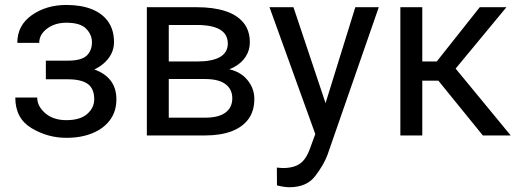

<svg xmlns="http://www.w3.org/2000/svg" viewBox="-20 -558 2133 791"><path d="M266.1 -252.4H168.9V-308.1H258.8Q315.4 -308.1 337.2 -328.9Q358.9 -349.6 358.9 -384.3Q358.9 -415 335 -439.7Q311 -464.4 253.4 -464.4Q206.5 -464.4 174.1 -440.2Q141.6 -416 141.6 -381.3H51.3Q51.3 -453.6 111.1 -495.6Q170.9 -537.6 253.4 -537.6Q314.5 -537.6 358.4 -520Q402.3 -502.4 426 -468.3Q449.7 -434.1 449.7 -384.3Q449.7 -330.1 400.6 -291.3Q351.6 -252.4 266.1 -252.4ZM168.9 -286.6H266.1Q329.1 -286.6 372.1 -270.5Q415 -254.4 437.3 -223.9Q459.5 -193.4 459.5 -148.9Q459.5 -99.1 433.3 -63.7Q407.2 -28.3 360.8 -9.3Q314.5 9.8 253.4 9.8Q176.3 9.8 109.6 -30.3Q43 -70.3 43 -156.2H133.3Q133.3 -120.1 166.5 -91.6Q199.7 -63 253.4 -63Q310.5 -63 339.4 -88.6Q368.2 -114.3 368.2 -148.4Q368.2 -192.9 341.6 -212.2Q314.9 -231.4 258.8 -231.4H168.9Z M824.7 -232.4H651.4L650.4 -304.7H792Q854.5 -304.7 886.5 -323.2Q918.5 -341.8 918.5 -378.9Q918.5 -404.3 904.1 -421.4Q889.6 -438.5 861.3 -446.8Q833 -455.1 791 -455.1H675.3V0H585V-528.3H791Q858.4 -528.3 907.2 -512.7Q956.1 -497.1 982.7 -464.8Q1009.3 -432.6 1009.3 -383.3Q1009.3 -351.1 991.9 -324.2Q974.6 -297.4 941.4 -280Q908.2 -262.7 859.9 -259.3ZM824.7 0H618.7L663.6 -73.2H824.7Q880.9 -73.2 908.9 -94.2Q937 -115.2 937 -152.8Q937 -190.4 908.9 -211.4Q880.9 -232.4 824.7 -232.4H687.5L688.5 -304.7H859.9L892.6 -277.3Q958 -272.5 992.9 -235.6Q1027.8 -198.7 1027.8 -150.4Q1027.8 -100.6 1003.2 -67.1Q978.5 -33.7 933.1 -16.8Q887.7 0 824.7 0Z M1296.9 -54.7 1443.8 -528.3H1540.5L1328.6 81.5Q1314 120.6 1278.8 167Q1243.7 213.4 1171.9 213.4Q1160.6 213.4 1144.3 210.7Q1127.9 208 1121.1 205.6L1120.6 132.3Q1124.5 132.8 1133.1 133.5Q1141.6 134.3 1145 134.3Q1190.9 134.3 1216.8 115.5Q1242.7 96.7 1259.3 47.9ZM1189 -528.3 1326.2 -118.2 1349.6 -22.9 1284.7 10.3 1090.3 -528.3Z M1719.7 -528.3V0H1629.4V-528.3ZM2066.4 -528.3 1815.9 -225.6H1689.5L1675.8 -304.7H1779.3L1956.5 -528.3ZM1969.2 0 1774.9 -239.3 1833 -304.7 2084 0Z"/></svg>

Font: RobotoDEMO
Style: Regular
Weight: 400
Designer: Christian Robertson
Foundry: Google
Version: Version 2.136